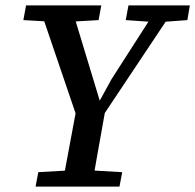

<svg xmlns="http://www.w3.org/2000/svg" viewBox="-20 -687 719 707"><path d="M66 -613 76 -667H353L343 -613L223 -606H188ZM111 0 121 -53 260 -61H292L430 -53L420 0ZM265 -250 123 -667H241L348 -314H346L391 -396L565 -667H630L352 -250ZM208 0 266 -311H373Q364 -259 354.5 -207Q345 -155 336 -103.5Q327 -52 318 0ZM443 -613 453 -667H679L670 -613L575 -606H545Z"/></svg>

Font: Source Serif 4 Medium
Style: Italic
Weight: 500
Italic angle: -12°
Designer: Frank Grießhammer
Foundry: Adobe Systems Incorporated
Version: Version 4.004;hotconv 1.0.116;makeotfexe 2.5.65601